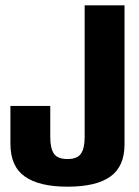

<svg xmlns="http://www.w3.org/2000/svg" viewBox="-20 -695 521 719"><path d="M233 4.1Q340.7 4.1 393.5 -34Q446.3 -72 446.3 -154V-675H297V-181.6Q297 -139.2 283 -119.3Q269 -99.4 232.7 -99.4Q195.5 -99.4 181.9 -119.7Q168.2 -139.9 168.2 -182V-298.2H19V-157.3Q19 -71.8 73 -33.9Q127.1 4.1 233 4.1Z"/></svg>

Font: Anybody Thin Condensed
Style: Regular
Weight: 100
Width: 3
Version: Version 1.113;gftools[0.9.25]